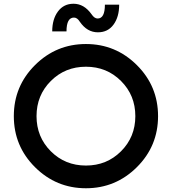

<svg xmlns="http://www.w3.org/2000/svg" viewBox="-20 -995 918 1025"><path d="M502.5 -822.5Q445 -822.5 406.2 -878.8Q392.5 -901.2 375 -901.2Q335 -901.2 335 -827.5H258.8Q258.8 -892.5 289.4 -933.8Q320 -975 372.5 -975Q428.8 -975 468.8 -918.8Q483.8 -896.2 501.2 -896.2Q540 -896.2 540 -970H616.2Q616.2 -905 586.2 -863.8Q556.2 -822.5 502.5 -822.5ZM710.6 -102.5Q597.5 10 438.8 10Q280 10 166.9 -102.5Q53.8 -215 53.8 -375Q53.8 -535 166.9 -647.5Q280 -760 438.8 -760Q597.5 -760 710.6 -647.5Q823.8 -535 823.8 -375Q823.8 -215 710.6 -102.5ZM251.2 -187.5Q327.5 -111.2 438.8 -111.2Q550 -111.2 626.2 -187.5Q702.5 -263.8 702.5 -375Q702.5 -486.2 626.2 -562.5Q550 -638.8 438.8 -638.8Q327.5 -638.8 251.2 -562.5Q175 -486.2 175 -375Q175 -263.8 251.2 -187.5Z"/></svg>

Font: Now Alt Medium
Style: Regular
Weight: 500
Designer: Alfredo Marco Pradil
Foundry: Alfredo Marco Pradil
Version: Version 1.002;PS 001.002;hotconv 1.0.88;makeotf.lib2.5.64775